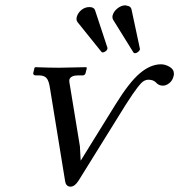

<svg xmlns="http://www.w3.org/2000/svg" viewBox="-20 -680 664 711"><path d="M408.2 -293.9Q459 -376 498.3 -408.9Q537.6 -441.9 576.2 -441.9Q591.8 -441.9 607.9 -432.6Q624 -423.3 624 -407.2Q624 -401.9 623 -398.9Q619.1 -381.8 607.2 -372.3Q595.2 -362.8 583 -362.8Q567.4 -362.8 557.1 -375Q547.4 -384.8 529.8 -384.8Q520.5 -384.8 511.7 -379.4Q502.9 -374 490.2 -357.4Q477.5 -340.8 470.9 -330.8Q464.4 -320.8 444.8 -291L271 -11.2Q256.8 11.2 241.2 11.2Q224.6 11.2 221.2 -8.8L165 -354Q161.1 -380.4 152.6 -390.6Q144 -400.9 123 -400.9H111.8Q107.4 -400.9 105 -403.3Q102.5 -405.8 103 -409.2L107.9 -429.2L110.8 -431.2Q164.1 -429.2 198.2 -429.2L297.9 -431.2L301.8 -429.2L296.9 -409.2Q293.9 -400.9 287.1 -400.9H270Q241.7 -400.9 236.8 -384.8Q235.8 -377.4 240.2 -356L275.9 -138.2L278.8 -85ZM397 -623Q400.9 -637.7 415 -648.9Q429.2 -660.2 443.8 -660.2Q447.3 -660.2 448.2 -659.2Q463.9 -657.7 466.8 -646L498 -500V-496.1Q496.6 -491.7 490.7 -487.3Q484.9 -482.9 480 -482.9Q475.6 -482.9 474.1 -485.8L398.9 -606.9Q395 -614.3 397 -623ZM264.2 -617.2Q268.6 -632.8 281.7 -643.3Q294.9 -653.8 311 -653.8Q328.1 -653.8 332 -642.1L377.9 -502.9V-500Q376.5 -493.7 371.1 -490.2Q365.2 -485.8 360.8 -485.8Q356.9 -485.8 355 -488.8L267.1 -598.1Q263.2 -603.5 263.2 -609.9Q263.2 -611.3 263.7 -613.8Q264.2 -616.2 264.2 -617.2Z"/></svg>

Font: Common Serif
Style: Bold Italic
Weight: 700
Italic angle: -12°
Designer: Philipp H. Poll, Khaled Hosny
Foundry: Stefan Peev, Context Ltd.
Version: Version 1.026